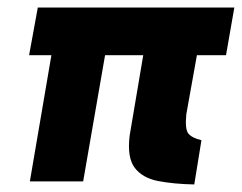

<svg xmlns="http://www.w3.org/2000/svg" viewBox="-20 -480 640 508"><path d="M80 -460 57 -334H116L59 0H200L258 -334H359L323 -121Q316 -63 336.5 -36Q357 -9 398.5 -1Q440 7 494 8L513 -109Q488 -115 478.5 -126.5Q469 -138 473 -178L501 -334H578L600 -460Z"/></svg>

Font: Jost* 700 Bold Italic
Style: Bold Italic
Weight: 700
Italic angle: -10°
Version: Version 3.200; ttfautohint (v0.97) -l 8 -r 50 -G 200 -x 14 -